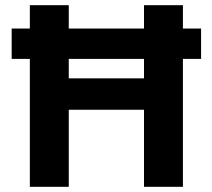

<svg xmlns="http://www.w3.org/2000/svg" viewBox="-20 -720 819 740"><path d="M25 -493V-610H755V-493ZM535 0V-700H685V0ZM95 0V-700H245V0ZM226 -297V-418H558V-297Z"/></svg>

Font: DM Sans 24pt Black
Style: Regular
Weight: 900
Designer: Colophon Foundry, Jonny Pinhorn
Foundry: Colophon Foundry
Version: Version 4.004;gftools[0.9.30]